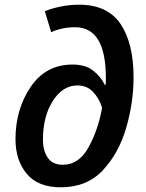

<svg xmlns="http://www.w3.org/2000/svg" viewBox="-20 -788 623 818"><path d="M239 10Q350 10 418 -62.5Q486 -135 517.5 -243Q549 -351 549 -458Q549 -604 493.5 -686Q438 -768 317 -768Q277 -768 238 -760Q199 -752 171 -740L198 -651Q245 -672 300 -672Q431 -672 431 -456Q431 -451 431 -442.5Q431 -434 430 -426H427Q409 -462 376.5 -487.5Q344 -513 289 -513Q175 -513 110.5 -417.5Q46 -322 46 -195Q46 -105 94 -47.5Q142 10 239 10ZM248 -86Q204 -86 183.5 -116Q163 -146 163 -193Q163 -292 205 -358Q247 -424 310 -424Q350 -424 376 -397Q402 -370 415 -329Q398 -234 357 -160Q316 -86 248 -86Z"/></svg>

Font: Noto Sans UI Medium
Style: Italic
Weight: 500
Italic angle: -12°
Designer: Monotype Design Team
Foundry: Monotype Imaging Inc.
Version: Version 1.901